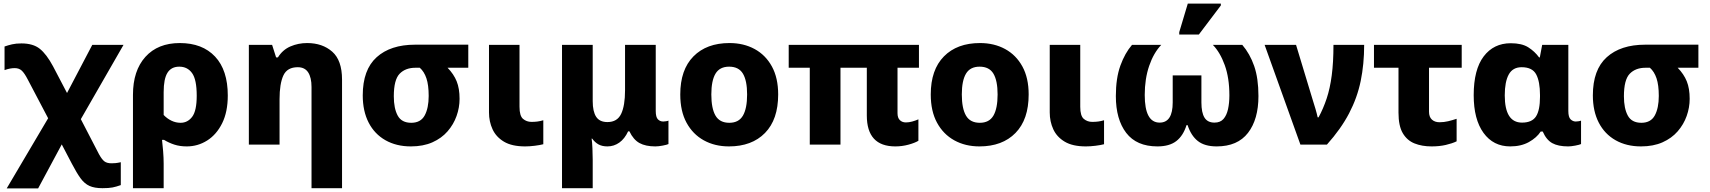

<svg xmlns="http://www.w3.org/2000/svg" viewBox="-20 -796 9412 1057"><path d="M17 241 245 -145 133 -358Q115 -393 100 -407Q85 -421 61 -421Q49 -421 35 -418.5Q21 -416 5 -410V-540Q25 -547 46.5 -552Q68 -557 98 -557Q162 -557 199 -527.5Q236 -498 272 -431L349 -284L488 -549H660L425 -140L525 53Q541 82 555 92.5Q569 103 594 103Q604 103 615.5 102Q627 101 645 97V223Q620 232 599.5 236Q579 240 544 240Q500 240 472.5 227.5Q445 215 423.5 185.5Q402 156 376 106L320 -1L190 241Z M712 240V-274Q712 -407 780.5 -483Q849 -559 970 -559Q1094 -559 1164 -484.5Q1234 -410 1234 -270Q1234 -180 1203 -117.5Q1172 -55 1120.5 -22.5Q1069 10 1008 10Q970 10 939.5 0Q909 -10 883 -26H872Q875 -2 878 35.5Q881 73 881 105V240ZM974 -120Q1013 -120 1038 -153Q1063 -186 1063 -269Q1063 -358 1037.5 -393.5Q1012 -429 967 -429Q923 -429 902 -395.5Q881 -362 881 -289V-163Q900 -143 924 -131.5Q948 -120 974 -120Z M1695 240V-317Q1695 -369 1676.5 -397.5Q1658 -426 1619 -426Q1561 -426 1540 -380.5Q1519 -335 1519 -250V0H1350V-549H1478L1500 -480H1510Q1536 -522 1579 -540.5Q1622 -559 1671 -559Q1755 -559 1809 -511.5Q1863 -464 1863 -358V240Z M2242 10Q2162 10 2102 -24Q2042 -58 2009.5 -121Q1977 -184 1977 -271Q1977 -412 2053.5 -481Q2130 -550 2265 -550H2558V-423H2444Q2478 -388 2494 -348.5Q2510 -309 2510 -252Q2510 -204 2493.5 -157.5Q2477 -111 2444 -73Q2411 -35 2360.5 -12.5Q2310 10 2242 10ZM2244 -120Q2296 -120 2318 -160.5Q2340 -201 2340 -268Q2340 -328 2327.5 -365Q2315 -402 2291 -423H2267Q2212 -423 2180 -390Q2148 -357 2148 -266Q2148 -199 2169.5 -159.5Q2191 -120 2244 -120Z M2871 10Q2798 10 2754.5 -16Q2711 -42 2691.5 -84.5Q2672 -127 2672 -177V-549H2840V-208Q2840 -158 2859.5 -141.5Q2879 -125 2906 -125Q2924 -125 2939 -127Q2954 -129 2971 -134V-2Q2952 3 2923.5 6.5Q2895 10 2871 10Z M3074 240V-549H3243V-239Q3243 -182 3262 -153Q3281 -124 3324 -124Q3378 -124 3399.5 -169Q3421 -214 3421 -299V-549H3590V-185Q3590 -151 3602 -139Q3614 -127 3631 -127Q3637 -127 3646.5 -128.5Q3656 -130 3660 -132V-3Q3652 1 3628.5 5.5Q3605 10 3588 10Q3534 10 3500.5 -8.5Q3467 -27 3445 -73H3438Q3419 -32 3389.5 -11Q3360 10 3324 10Q3295 10 3275 -1Q3255 -12 3240 -33H3237Q3240 -14 3241.5 21.5Q3243 57 3243 84V240Z M4264 -276Q4264 -138 4191.5 -64Q4119 10 3993 10Q3915 10 3854.5 -23.5Q3794 -57 3759.5 -120.5Q3725 -184 3725 -276Q3725 -412 3797.5 -485.5Q3870 -559 3996 -559Q4074 -559 4134.5 -526Q4195 -493 4229.5 -430Q4264 -367 4264 -276ZM3896 -276Q3896 -199 3919 -159.5Q3942 -120 3995 -120Q4047 -120 4070 -159.5Q4093 -199 4093 -276Q4093 -352 4070 -390.5Q4047 -429 3994 -429Q3942 -429 3919 -390.5Q3896 -352 3896 -276Z M4909 10Q4752 10 4752 -160V-423H4607V0H4438V-423H4322V-549H5039V-423H4921V-173Q4921 -147 4934 -134.5Q4947 -122 4967 -122Q4984 -122 5002 -127Q5020 -132 5036 -139V-21Q5016 -9 4981 0.5Q4946 10 4909 10Z M5643 -276Q5643 -138 5570.5 -64Q5498 10 5372 10Q5294 10 5233.5 -23.5Q5173 -57 5138.5 -120.5Q5104 -184 5104 -276Q5104 -412 5176.5 -485.5Q5249 -559 5375 -559Q5453 -559 5513.5 -526Q5574 -493 5608.5 -430Q5643 -367 5643 -276ZM5275 -276Q5275 -199 5298 -159.5Q5321 -120 5374 -120Q5426 -120 5449 -159.5Q5472 -199 5472 -276Q5472 -352 5449 -390.5Q5426 -429 5373 -429Q5321 -429 5298 -390.5Q5275 -352 5275 -276Z M5958 10Q5885 10 5841.5 -16Q5798 -42 5778.5 -84.5Q5759 -127 5759 -177V-549H5927V-208Q5927 -158 5946.5 -141.5Q5966 -125 5993 -125Q6011 -125 6026 -127Q6041 -129 6058 -134V-2Q6039 3 6010.5 6.5Q5982 10 5958 10Z M6352 10Q6237 10 6180 -64.5Q6123 -139 6123 -267Q6123 -366 6148 -435Q6173 -504 6212 -549H6373Q6331 -505 6306.5 -433.5Q6282 -362 6282 -273Q6282 -121 6364 -121Q6436 -121 6436 -232V-381H6594V-232Q6594 -176 6611 -148.5Q6628 -121 6666 -121Q6698 -121 6715.5 -141Q6733 -161 6740.5 -195Q6748 -229 6748 -271Q6748 -367 6722.5 -437.5Q6697 -508 6657 -549H6819Q6861 -500 6884.5 -432.5Q6908 -365 6908 -267Q6908 -139 6850.5 -64.5Q6793 10 6678 10Q6612 10 6574.5 -19.5Q6537 -49 6518 -107H6512Q6494 -49 6456 -19.5Q6418 10 6352 10ZM6472 -606V-619L6519 -776H6701V-766L6580 -606Z M7139 0 6942 -549H7115L7208 -242Q7214 -224 7222 -196.5Q7230 -169 7234 -150H7239Q7265 -198 7283.5 -253.5Q7302 -309 7311.5 -381Q7321 -453 7321 -549H7490Q7490 -443 7471 -350.5Q7452 -258 7407 -172Q7362 -86 7285 0Z M7861 10Q7808 10 7767 -6.5Q7726 -23 7702.5 -63Q7679 -103 7679 -176V-423H7544V-549H8027V-423H7847V-181Q7847 -152 7863 -137.5Q7879 -123 7905 -123Q7929 -123 7952 -128.5Q7975 -134 7999 -142V-18Q7974 -6 7939 2Q7904 10 7861 10Z M8294 10Q8201 10 8147 -64.5Q8093 -139 8093 -272Q8093 -413 8148 -485.5Q8203 -558 8297 -558Q8358 -558 8393.5 -535.5Q8429 -513 8453 -480H8457L8470 -549H8614V-185Q8614 -151 8626.5 -139Q8639 -127 8655 -127Q8661 -127 8670.5 -128.5Q8680 -130 8684 -132V-3Q8676 1 8652.5 5.5Q8629 10 8613 10Q8558 10 8525.5 -8Q8493 -26 8473 -72H8462Q8440 -38 8397 -14Q8354 10 8294 10ZM8359 -121Q8414 -121 8436 -155Q8458 -189 8458 -263V-273Q8458 -347 8437 -386.5Q8416 -426 8357 -426Q8308 -426 8286 -386Q8264 -346 8264 -271Q8264 -121 8359 -121Z M9014 10Q8934 10 8874 -24Q8814 -58 8781.5 -121Q8749 -184 8749 -271Q8749 -412 8825.5 -481Q8902 -550 9037 -550H9330V-423H9216Q9250 -388 9266 -348.5Q9282 -309 9282 -252Q9282 -204 9265.5 -157.5Q9249 -111 9216 -73Q9183 -35 9132.5 -12.5Q9082 10 9014 10ZM9016 -120Q9068 -120 9090 -160.5Q9112 -201 9112 -268Q9112 -328 9099.5 -365Q9087 -402 9063 -423H9039Q8984 -423 8952 -390Q8920 -357 8920 -266Q8920 -199 8941.5 -159.5Q8963 -120 9016 -120Z"/></svg>

Font: Noto Sans ExtraBold
Style: Regular
Weight: 800
Designer: Monotype Design Team
Foundry: Monotype Imaging Inc.
Version: Version 2.007